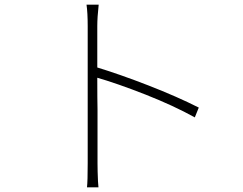

<svg xmlns="http://www.w3.org/2000/svg" viewBox="-20 -781 1040 821"><path d="M355 -134V-234V-360V-489V-600V-669Q355 -726 350 -761H402Q396 -707 396 -669V-561V-438Q396 -354 397 -314V-204V-122V-83Q397 -50 399 -6L401 20H352Q355 -7 355 -83ZM830 -321 813 -279Q723 -329 602.5 -376.5Q482 -424 388 -451V-495Q493 -463 615 -415.5Q737 -368 830 -321Z"/></svg>

Font: Merged Yaku Han JP ExtraLight
Style: Regular
Weight: 250
Designer: Ryoko NISHIZUKA 西塚涼子 (kana, bopomofo & ideographs); Paul D. Hunt (Latin, Greek & Cyrillic); Sandoll Communications 산돌커뮤니
Foundry: Adobe
Version: Version 2.004